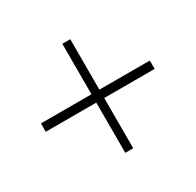

<svg xmlns="http://www.w3.org/2000/svg" viewBox="-114 -620 764 747"><g transform="rotate(-30 268.0 -247.0)"><path d="M510.7 -228H284.2V-2.4H248.5V-228H21.5V-265.6H248.5V-492.2H284.2V-265.6H510.7Z"/></g></svg>

Font: Rohingya Solluk
Style: Regular
Weight: 400
Designer: SIL International
Foundry: SIL International
Version: Version 1.001